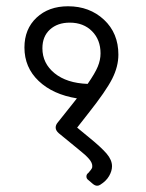

<svg xmlns="http://www.w3.org/2000/svg" viewBox="-20 -576 464 609"><path d="M263.2 -139.5Q301.2 -108.6 318.3 -88.6Q335.3 -68.6 335.3 -48.8Q335.3 -33.7 326 -17.6Q316.7 -1.6 298.1 9.9Q293.7 13.1 288.1 13.1Q281.4 13.1 274.3 7.1L260.4 -4.8Q254.1 -9.1 254.1 -16.3Q254.1 -23.4 260.4 -27.7Q270.7 -39.2 272.3 -44.4Q272.7 -46.8 272.7 -49.5Q272.7 -59.8 262.4 -71.9Q252.1 -84 229.9 -101.5L166.5 -153.4Q156.6 -162.1 156.6 -171.2Q156.6 -179.5 162.5 -186.7L213.6 -250.9Q214.4 -252.1 223.9 -264Q147.8 -276.3 102.7 -319.1Q57.5 -361.9 57.5 -425.3Q57.5 -483.9 95.9 -520Q134.4 -556.1 195.8 -556.1Q264 -556.1 309.8 -513.5Q355.5 -470.9 355.5 -402.7Q355.5 -365 335.9 -326.2Q316.3 -287.4 260.4 -216.8L224.7 -171.2ZM114.5 -422.9Q114.5 -375 153.2 -343.6Q191.8 -312.3 258 -309.9Q281.4 -343.6 290.1 -364.6Q298.9 -385.7 298.9 -406.7Q298.9 -449.9 271.9 -477Q244.9 -504.2 201.3 -504.2Q162.5 -504.2 138.5 -482.4Q114.5 -460.6 114.5 -422.9Z"/></svg>

Font: Jaldi
Style: Regular
Weight: 400
Designer: Pablo Cosgaya and Nicolas Silva
Foundry: Omnibus-Type
Version: Version 1.001;PS 001.001;hotconv 1.0.70;makeotf.lib2.5.58329